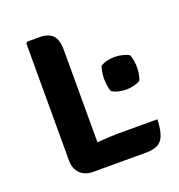

<svg xmlns="http://www.w3.org/2000/svg" viewBox="-106 -642 684 733"><g transform="rotate(-20 236.0 -275.0)"><path d="M449 -103.5Q447 -44.5 429 -21.5Q411 1.5 365.5 1.5H151Q117.5 1.5 97.8 -17.8Q78 -37 78 -71.5V-546.5L83.5 -552H132.5Q169.5 -552 186.8 -533.8Q204 -515.5 204 -473.5V-99Q251.5 -103.5 291 -103.5ZM310.5 -317Q310.5 -327.5 312.5 -342.8Q314.5 -358 319 -368.5Q341.5 -383 377 -383Q392.5 -383 408.5 -379Q424.5 -375 435 -368.5Q439.5 -358 441.8 -342.8Q444 -327.5 444 -317Q444 -307 441.8 -291.5Q439.5 -276 435 -265.5Q424.5 -258.5 408.5 -254.5Q392.5 -250.5 377 -250.5Q361.5 -250.5 345.5 -254.5Q329.5 -258.5 319 -265.5Q314.5 -276 312.5 -291.5Q310.5 -307 310.5 -317Z"/></g></svg>

Font: Signika Negative SC SemiBold
Style: Regular
Weight: 600
Designer: Anna Giedryś
Foundry: Anna Giedryś
Version: Version 2.000; ttfautohint (v1.8.3) -l 8 -r 50 -G 200 -x 9 -